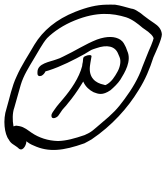

<svg xmlns="http://www.w3.org/2000/svg" viewBox="-108 -766 727 838"><g transform="rotate(90 255.0 -346.5)"><path d="M-113 -312C-80 -229 -31 -171 30 -134C77 -107 121 -77 169 -56C213 -35 262 -26 309 -12C359 5 421 -3 445 -22C463 -31 467 -45 478 -59L485 -67C498 -86 461 -101 452 -98C459 -107 466 -118 471 -131C501 -196 494 -259 461 -352C455 -363 450 -373 444 -383C384 -472 307 -541 228 -589C182 -618 136 -637 86 -653C65 -662 7 -690 -15 -690C-39 -688 -53 -672 -63 -657C-74 -640 -84 -627 -96 -611C-103 -603 -110 -594 -115 -585C-121 -576 -126 -567 -127 -556C-132 -536 -141 -509 -144 -486C-145 -473 -144 -459 -144 -445C-143 -406 -134 -365 -113 -312ZM-75 -309C-115 -407 -107 -475 -89 -534C-80 -561 -61 -585 -43 -606L-26 -630C-17 -640 -11 -649 2 -654C7 -653 17 -650 34 -643C67 -628 96 -618 127 -605C177 -588 225 -559 268 -527C311 -496 333 -474 372 -427C404 -389 411 -385 425 -353C440 -309 450 -273 451 -237C450 -192 436 -153 416 -123C404 -105 390 -90 386 -68L384 -55C384 -52 385 -48 387 -43C386 -42 385 -42 384 -42C363 -38 329 -37 305 -46C273 -55 238 -65 206 -74C165 -86 128 -110 91 -132C64 -149 26 -168 2 -189C-28 -219 -56 -262 -75 -309ZM8 -407C28 -356 58 -311 82 -260C88 -249 92 -239 95 -229C106 -200 112 -147 150 -147H156C167 -147 170 -155 166 -165C162 -172 156 -178 147 -182L143 -196C126 -249 96 -308 71 -353L57 -376C50 -387 49 -396 46 -403C29 -451 37 -486 70 -499L84 -505C101 -513 128 -508 149 -496C169 -485 194 -470 206 -446C208 -443 206 -440 205 -436C198 -401 175 -370 124 -376L110 -378C100 -380 89 -382 81 -383C73 -383 76 -365 80 -357C85 -344 90 -347 106 -345C109 -344 120 -342 124 -342C175 -329 227 -293 267 -259C284 -245 294 -235 313 -222L326 -213C331 -210 335 -208 340 -208C361 -208 348 -234 339 -239L326 -248C310 -257 302 -269 285 -281C264 -299 233 -321 207 -337L191 -347C192 -347 193 -347 194 -348C214 -357 229 -374 238 -392C246 -413 253 -431 229 -466C217 -480 200 -498 183 -509C152 -528 102 -559 58 -539L42 -533C27 -525 19 -523 9 -509C-6 -486 -8 -452 8 -407Z"/></g></svg>

Font: Stray Cat
Style: OpSuObl
Weight: 400
Version: Version 1.0